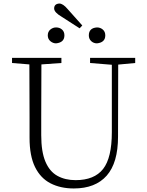

<svg xmlns="http://www.w3.org/2000/svg" viewBox="-20 -1050 828 1085"><path d="M329 -955Q286 -980 286 -1002Q286 -1028 315 -1030Q336 -1030 362 -999L445 -906L430 -890ZM297 -805Q279 -805 264.5 -817.5Q250 -830 250 -850Q250 -871 264.5 -883Q279 -895 297 -895Q317 -895 330.5 -883Q344 -871 344 -850Q344 -810 297 -805ZM528 -805Q509 -805 495.5 -817.5Q482 -830 482 -850Q482 -892 528 -895Q547 -895 561 -883Q575 -871 575 -850Q575 -810 528 -805ZM489 -694V-723H744V-694L648 -685L647 -278Q647 -130 583 -57.5Q519 15 397 15Q322 15 265.5 -14Q209 -43 178 -106Q147 -169 147 -271V-387Q147 -539 146 -686L48 -694V-723H327V-694L214 -686Q213 -540 213 -387V-286Q213 -193 236.5 -137Q260 -81 304 -56.5Q348 -32 407 -32Q513 -32 562.5 -95Q612 -158 612 -303V-684Z"/></svg>

Font: Minh Nguyen ExtraLight
Style: Regular
Weight: 250
Designer: Ryoko NISHIZUKA 西塚涼子 (kana & ideographs); Frank Grießhammer (Latin, Greek & Cyrillic); Wenlong ZHANG 张文龙 (bopomofo); San
Foundry: Adobe
Version: Version 1.100;July 7, 2023;FontCreator 14.0.0.2814 64-bit